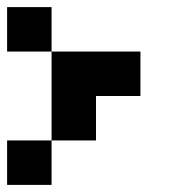

<svg xmlns="http://www.w3.org/2000/svg" viewBox="-20 -395 540 540"><path d="M125 -375V-250H0V-375ZM375 -250V-125H250V0H125V-250ZM125 0V125H0V0Z"/></svg>

Font: Bytesized
Style: Regular
Weight: 400
Monospace: yes
Designer: baltdev
Version: Version 1.000